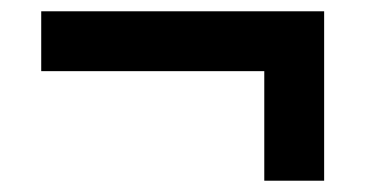

<svg xmlns="http://www.w3.org/2000/svg" viewBox="-20 -376 647 340"><path d="M53 -356H554V-250H53ZM448 -290H554V-56H448Z"/></svg>

Font: Uncut Sans Variable
Style: Regular
Weight: 400
Designer: Kasper Nordkvist
Foundry: UNCUT.wtf
Version: Version 1.303;Glyphs 3.1.2 (3151)